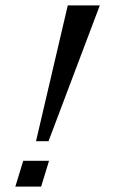

<svg xmlns="http://www.w3.org/2000/svg" viewBox="-20 -687 424 707"><path d="M112.6 -167H158.6L347.5 -667H229.5ZM36.5 0H131.5L160.6 -95H65.6Z"/></svg>

Font: Din Kursivschrift
Style: Eng
Weight: 400
Version: Version 1.089